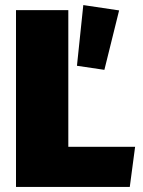

<svg xmlns="http://www.w3.org/2000/svg" viewBox="-20 -736 562 756"><path d="M391 -461 283 -477 308 -716 449 -695ZM249 -696H43V0H491L512 -158H249Z"/></svg>

Font: Fira Sans Heavy
Style: Regular
Weight: 900
Designer: bBox Type GmbH & Carrois Corporate GbR & Edenspiekermann AG
Foundry: bBox Type GmbH & Carrois Corporate GbR & Edenspiekermann AG
Version: Version 4.300;PS 004.300;hotconv 1.0.88;makeotf.lib2.5.64775